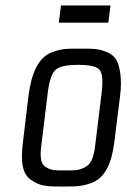

<svg xmlns="http://www.w3.org/2000/svg" viewBox="-20 -672 466 702"><path d="M419 -321C423 -353 423 -380 420 -402C414 -445 404 -467 372 -481C339 -495 320 -494 273 -494C226 -494 207 -495 170 -481C120 -462 95 -405 84 -321L64 -153C55 -82 61 -35 94 -14C128 10 154 10 211 10C257 10 278 10 314 -3C363 -21 388 -72 398 -153ZM328 -140C323 -100 315 -74 293 -62C269 -48 254 -49 218 -49C183 -49 167 -48 146 -62C128 -74 126 -100 131 -140L155 -336C161 -381 171 -408 186 -419C201 -430 227 -435 266 -435C304 -435 330 -430 342 -419C354 -408 357 -381 352 -336ZM376 -589 384 -652H203L195 -589Z"/></svg>

Font: Gamestation Condensed
Style: Italic
Weight: 400
Width: 3
Designer: Jonas Hecksher
Foundry: Jonas Hecksher, Playtypeª, e-types AS
Version: Version 1.003